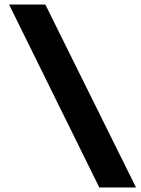

<svg xmlns="http://www.w3.org/2000/svg" viewBox="-20 -720 624 847"><path d="M418 107 20 -700H180L580 107Z"/></svg>

Font: Our Lexend
Style: Bold
Weight: 700
Designer: Bonnie Shaver-Troup, Thomas Jockin
Foundry: Lexend
Version: Version 1.007